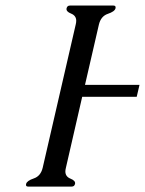

<svg xmlns="http://www.w3.org/2000/svg" viewBox="-20 -687 534 707"><path d="M483.4 -330.6H282.7L222.7 -69.3Q220.7 -61.5 220.7 -55.7Q220.7 -36.6 239.7 -29.1Q258.8 -21.5 256.3 -9.8Q253.9 0 244.1 0H83.5Q75.7 0 75.7 -6.3Q75.7 -7.8 76.2 -9.8Q79.1 -21.5 104.5 -30Q129.9 -38.6 137.2 -69.3L258.8 -596.7Q260.7 -604.5 260.7 -610.4Q260.7 -629.4 241.7 -637Q222.7 -644.5 225.1 -656.2Q227.5 -666.5 237.3 -666.5H397.9Q407.7 -666.5 405.3 -656.2Q402.3 -644.5 377 -636Q351.6 -627.4 344.2 -596.7L293 -374.5H493.7Z"/></svg>

Font: Caudex
Style: Italic
Weight: 400
Italic angle: -13°
Version: Version 1.04